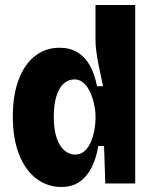

<svg xmlns="http://www.w3.org/2000/svg" viewBox="-20 -730 613 764"><path d="M224 14Q169 14 125 -19Q81 -52 56 -115Q31 -178 31 -267Q31 -351 54 -412.5Q77 -474 119 -507Q161 -540 217 -540Q257 -540 287 -522.5Q317 -505 336.5 -471.5Q356 -438 366 -387H390Q381 -429 374 -463Q367 -497 363.5 -523.5Q360 -550 360 -568V-710H518V-261V0H399L394 -149H371Q363 -100 344.5 -63.5Q326 -27 296.5 -6.5Q267 14 224 14ZM279 -115Q303 -115 318.5 -130.5Q334 -146 343 -168.5Q352 -191 356 -215Q360 -239 360 -256V-273Q360 -285 357 -302.5Q354 -320 348 -339.5Q342 -359 332 -376Q322 -393 308 -403.5Q294 -414 276 -414Q252 -414 233.5 -397.5Q215 -381 204.5 -347.5Q194 -314 194 -265Q194 -216 205 -182.5Q216 -149 235.5 -132Q255 -115 279 -115Z"/></svg>

Font: Bricolage Grotesque SemiCondensed ExtraBold
Style: Regular
Weight: 800
Width: 4
Designer: Mathieu Triay
Foundry: Atelier Triay
Version: Version 1.001;gftools[0.9.33.dev8+g029e19f]